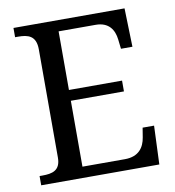

<svg xmlns="http://www.w3.org/2000/svg" viewBox="-80 -786 784 858"><g transform="rotate(-10 311.5 -357.0)"><path d="M574 0 581 -175H529L522 -132C515 -88 490 -50 427 -50H234V-349H475V-398H234V-664H402C462 -664 485 -626 490 -582L495 -539H547L542 -714H38V-672H51C96 -672 133 -663 133 -600V-109C133 -50 95 -42 51 -42H38V0Z"/></g></svg>

Font: Liu Chibing Harmony Marks (Sposobin) Font
Style: Regular
Weight: 400
Designer: Liu Chibing
Foundry: Liu Chibing
Version: Version 1.003